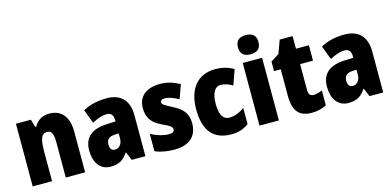

<svg xmlns="http://www.w3.org/2000/svg" viewBox="-72 -1202 3346 1637"><g transform="rotate(-15 1601.5 -383.0)"><path d="M353 -563C289 -563 244 -536 216 -484H207L187 -553H55V0H226V-250C226 -370 240 -417 293 -417C336 -417 347 -379 347 -306V0H518V-360C518 -493 455 -563 353 -563Z M858 -563C775 -563 704 -545 647 -513L693 -391C743 -418 787 -432 822 -432C860 -432 880 -410 880 -364V-352L802 -349C670 -343 599 -287 599 -169C599 -70 646 10 741 10C817 10 856 -16 895 -73H899L929 0H1050V-363C1050 -496 977 -563 858 -563ZM846 -245 880 -247V-200C880 -153 851 -121 815 -121C787 -121 771 -139 771 -177C771 -220 794 -243 846 -245Z M1508 -170C1508 -259 1462 -305 1386 -343C1309 -384 1298 -390 1298 -409C1298 -426 1311 -434 1336 -434C1372 -434 1418 -416 1457 -393L1501 -516C1443 -547 1390 -563 1329 -563C1207 -563 1134 -505 1134 -400C1134 -318 1172 -265 1247 -230C1329 -192 1341 -180 1341 -160C1341 -138 1325 -129 1291 -129C1243 -129 1184 -148 1135 -174V-21C1190 2 1244 10 1305 10C1439 10 1508 -55 1508 -170Z M1809 10C1871 10 1920 -7 1962 -39V-181C1919 -150 1873 -132 1827 -132C1774 -132 1744 -178 1744 -274C1744 -370 1775 -421 1824 -421C1860 -421 1893 -410 1930 -388L1977 -521C1931 -548 1879 -563 1816 -563C1655 -563 1571 -447 1571 -274C1571 -78 1655 10 1809 10Z M2142 -776C2084 -776 2052 -751 2052 -691C2052 -632 2086 -607 2142 -607C2199 -607 2233 -632 2233 -691C2233 -751 2201 -776 2142 -776ZM2228 -553H2057V0H2228Z M2571 -133C2542 -133 2527 -151 2527 -187V-417H2641V-553H2527V-664H2413L2371 -548L2297 -501V-417H2356V-182C2356 -46 2409 10 2517 10C2571 10 2610 -2 2648 -21V-152C2620 -141 2595 -133 2571 -133Z M2957 -563C2874 -563 2803 -545 2746 -513L2792 -391C2842 -418 2886 -432 2921 -432C2959 -432 2979 -410 2979 -364V-352L2901 -349C2769 -343 2698 -287 2698 -169C2698 -70 2745 10 2840 10C2916 10 2955 -16 2994 -73H2998L3028 0H3149V-363C3149 -496 3076 -563 2957 -563ZM2945 -245 2979 -247V-200C2979 -153 2950 -121 2914 -121C2886 -121 2870 -139 2870 -177C2870 -220 2893 -243 2945 -245Z"/></g></svg>

Font: Noto Sans Georgian Condensed Black
Style: Regular
Weight: 900
Width: 3
Designer: Monotype Design Team, Akaki Razmadze
Foundry: Google LLC
Version: Version 2.005